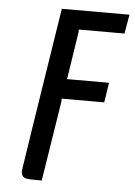

<svg xmlns="http://www.w3.org/2000/svg" viewBox="-52 -760 561 800"><g transform="rotate(5 228.5 -360.0)"><path d="M133 0Q102 0 91 -2Q67 -5 67 -33Q67 -39 174 -720H457L443 -640H252V-629L222 -435L220 -430H397L384 -347H206V-335L153 0Z"/></g></svg>

Font: Economica
Style: Bold Italic
Weight: 700
Designer: Vicente Lamonaca
Foundry: Vicente Lamonaca
Version: Version 1.100